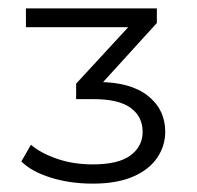

<svg xmlns="http://www.w3.org/2000/svg" viewBox="-20 -762 470 459"><path d="M202 -323Q147 -323 101 -337.5Q55 -352 31 -376L54 -416Q77 -396 116 -382.5Q155 -369 202 -369Q263 -369 292 -390.5Q321 -412 321 -447Q321 -483 292.5 -504Q264 -525 204 -525H162V-562L305 -717L313 -697H42V-742H355V-707L213 -551L190 -566H213Q292 -566 333.5 -533Q375 -500 375 -447Q375 -413 355.5 -384.5Q336 -356 297.5 -339.5Q259 -323 202 -323Z"/></svg>

Font: Montserrat Thin
Style: Regular
Weight: 400
Version: Version 9.000